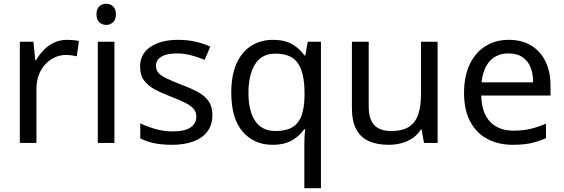

<svg xmlns="http://www.w3.org/2000/svg" viewBox="-20 -757 2987 1017"><path d="M335 -546Q350 -546 367.5 -544.5Q385 -543 398 -540L387 -459Q374 -462 358.5 -464Q343 -466 329 -466Q298 -466 270 -453Q242 -440 220 -416.5Q198 -393 185.5 -360Q173 -327 173 -286V0H85V-536H157L167 -438H171Q188 -468 212 -492.5Q236 -517 267 -531.5Q298 -546 335 -546Z M586 -536V0H498V-536ZM543 -737Q563 -737 578.5 -723.5Q594 -710 594 -681Q594 -653 578.5 -639Q563 -625 543 -625Q521 -625 506 -639Q491 -653 491 -681Q491 -710 506 -723.5Q521 -737 543 -737Z M1105 -148Q1105 -96 1079 -61Q1053 -26 1005 -8Q957 10 891 10Q835 10 794.5 1Q754 -8 723 -24V-104Q755 -88 800.5 -74.5Q846 -61 893 -61Q960 -61 990 -82.5Q1020 -104 1020 -140Q1020 -160 1009 -176Q998 -192 969.5 -208Q941 -224 888 -244Q836 -264 799 -284Q762 -304 742 -332Q722 -360 722 -404Q722 -472 777.5 -509Q833 -546 923 -546Q972 -546 1014.5 -536.5Q1057 -527 1094 -510L1064 -440Q1030 -454 993 -464Q956 -474 917 -474Q863 -474 834.5 -456.5Q806 -439 806 -409Q806 -387 819 -371.5Q832 -356 862.5 -341.5Q893 -327 944 -307Q995 -288 1031 -268Q1067 -248 1086 -219.5Q1105 -191 1105 -148Z M1592 11Q1592 -7 1593 -31Q1594 -55 1597 -72H1591Q1568 -38 1527.5 -14Q1487 10 1423 10Q1326 10 1265.5 -59.5Q1205 -129 1205 -267Q1205 -359 1233 -421Q1261 -483 1311 -514.5Q1361 -546 1426 -546Q1489 -546 1529 -522Q1569 -498 1593 -463H1597L1610 -536H1680V240H1592ZM1440 -63Q1495 -63 1528.5 -83Q1562 -103 1577 -144.5Q1592 -186 1593 -248V-266Q1593 -368 1559 -420.5Q1525 -473 1438 -473Q1366 -473 1331 -416.5Q1296 -360 1296 -265Q1296 -170 1331.5 -116.5Q1367 -63 1440 -63Z M2298 -536V0H2226L2213 -71H2209Q2192 -43 2165 -25Q2138 -7 2106 1.5Q2074 10 2039 10Q1975 10 1931.5 -10.5Q1888 -31 1866 -74Q1844 -117 1844 -185V-536H1933V-191Q1933 -127 1962 -95Q1991 -63 2052 -63Q2112 -63 2146.5 -85.5Q2181 -108 2195.5 -151.5Q2210 -195 2210 -257V-536Z M2675 -546Q2744 -546 2793.5 -516Q2843 -486 2869.5 -431.5Q2896 -377 2896 -304V-251H2529Q2531 -160 2575.5 -112.5Q2620 -65 2700 -65Q2751 -65 2790.5 -74.5Q2830 -84 2872 -102V-25Q2831 -7 2791 1.5Q2751 10 2696 10Q2620 10 2561.5 -21Q2503 -52 2470.5 -113.5Q2438 -175 2438 -264Q2438 -352 2467.5 -415Q2497 -478 2550.5 -512Q2604 -546 2675 -546ZM2674 -474Q2611 -474 2574.5 -433.5Q2538 -393 2531 -321H2804Q2804 -367 2790 -401Q2776 -435 2747.5 -454.5Q2719 -474 2674 -474Z"/></svg>

Font: usinhala15
Style: Book
Weight: 400
Designer: Jelle Bosma - Monotype Design Team
Foundry: Monotype Imaging Inc.
Version: Version 2.003